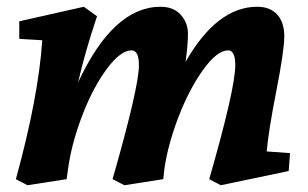

<svg xmlns="http://www.w3.org/2000/svg" viewBox="-20 -530 912 568"><path d="M455 -510Q493 -510 514.5 -486.5Q536 -463 536 -430.5Q536 -398 529 -347Q622 -510 741 -510Q779 -510 800 -487Q821 -464 821 -422.5Q821 -381 797.5 -261Q774 -141 769 -82L838 -77L834 -24L633 18L599 0Q676 -268 676 -337Q676 -381 655 -381Q622 -381 580.5 -323Q539 -265 507.5 -182.5Q476 -100 466 -28L463 0L348 18L313 0Q391 -272 391 -337Q391 -381 369 -381Q337 -381 297 -327.5Q257 -274 226.5 -196.5Q196 -119 184 -48L177 0L61 18L27 0Q94 -244 105 -411L37 -415V-467L228 -510L267 -482Q230 -371 211 -286Q315 -510 455 -510Z"/></svg>

Font: Andada
Style: Bold Italic
Weight: 700
Italic angle: -8.29999°
Designer: Carolina Giovagnoli
Foundry: Carolina Giovagnoli
Version: Version 1.003